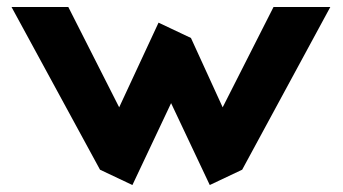

<svg xmlns="http://www.w3.org/2000/svg" viewBox="-20 -512 984 551"><path d="M435 -447 322 -204 176 -492H13L267 -25L360 19L471 -216L582 19L675 -25L928 -492H765L619 -204L528 -403Z"/></svg>

Font: Bluebird
Style: SfBd
Weight: 700
Designer: Jasper
Foundry: Cannot Into Space Fonts
Version: Version 0.98